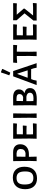

<svg xmlns="http://www.w3.org/2000/svg" viewBox="1624 -2426 810 4098"><g transform="rotate(-90 2029.0 -377.0)"><path d="M288 -508Q398 -508 458.5 -443.5Q519 -379 519 -262Q519 -132 454.5 -62Q390 8 271 8Q160 8 100 -58Q40 -124 40 -245Q40 -371 104.5 -439.5Q169 -508 288 -508ZM279 -429Q207 -429 173.5 -388.5Q140 -348 140 -257Q140 -156 173 -113Q206 -70 278 -70Q351 -70 385 -110.5Q419 -151 419 -243Q419 -343 386 -386Q353 -429 279 -429Z M829 -502Q910 -502 954.5 -462.5Q999 -423 999 -350Q999 -264 942 -214.5Q885 -165 788 -165H731V-159L735 0H639L643 -150L639 -501ZM812 -237Q898 -255 898 -342Q898 -424 800 -429L735 -427L732 -239Z M1304 -76 1439 -80 1446 -73 1438 0H1117L1121 -150L1117 -501H1441L1447 -493L1440 -420L1313 -425L1213 -424L1211 -294L1307 -293L1394 -296L1399 -288L1393 -214L1299 -217L1210 -216L1209 -159L1211 -77Z M1658 -501 1653 -159 1657 0H1561L1565 -150L1561 -501Z M2090 -260Q2198 -237 2198 -142Q2198 3 1965 3Q1894 3 1828 0L1832 -150L1828 -501L2004 -502Q2082 -502 2126 -470Q2170 -438 2170 -378Q2170 -294 2090 -260ZM2070 -365Q2070 -400 2047 -415Q2024 -430 1971 -430H1923L1921 -291L2003 -288Q2070 -303 2070 -365ZM1980 -67Q2099 -67 2099 -146Q2099 -205 2014 -219L1920 -218L1919 -159L1921 -70Q1952 -67 1980 -67Z M2531 -568 2522 -563 2470 -584Q2502 -665 2530 -757L2540 -762L2603 -737L2607 -727ZM2561 -501 2730 0H2633L2620 -62L2602 -117L2490 -118L2390 -117L2371 -67L2357 0H2262L2449 -501ZM2497 -191 2577 -192 2506 -411H2499L2418 -192Z M3115 -501 3120 -493 3114 -416 3017 -423H2975L2973 -159L2976 0H2880L2884 -150L2882 -423H2841L2742 -416L2735 -424L2742 -501Z M3417 -76 3552 -80 3559 -73 3551 0H3230L3234 -150L3230 -501H3554L3560 -493L3553 -420L3426 -425L3326 -424L3324 -294L3420 -293L3507 -296L3512 -288L3506 -214L3412 -217L3323 -216L3322 -159L3324 -77Z M4005 -502 4012 -495 4006 -422 3932 -425H3764L3895 -275V-259L3748 -76H3924L4008 -81L4014 -72L4008 1L3713 0L3639 1V-68L3793 -258L3645 -428V-502L3715 -501H3924Z"/></g></svg>

Font: Alegreya Sans SC Medium
Style: Regular
Weight: 500
Designer: Juan Pablo del Peral
Foundry: Huerta Tipografica
Version: Version 2.001;PS 002.001;hotconv 1.0.88;makeotf.lib2.5.64775